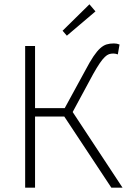

<svg xmlns="http://www.w3.org/2000/svg" viewBox="-20 -873 595 893"><path d="M97 0V-659H143V-370H281L377 -546Q398 -586 414.5 -610.5Q431 -635 446 -648.5Q461 -662 476 -666.5Q491 -671 510 -671Q524 -671 536 -666L528 -620Q523 -622 517.5 -623Q512 -624 507 -624Q496 -624 487 -621Q478 -618 467.5 -608Q457 -598 444 -579Q431 -560 413 -528L318 -352L550 0H498L279 -331H143V0ZM291 -707 271 -730 396 -853 424 -820Z"/></svg>

Font: CV Source Sans Light
Style: Regular
Weight: 300
Designer: Paul D. Hunt
Foundry: Adobe Systems Incorporated
Version: Version 3.001